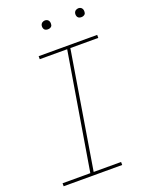

<svg xmlns="http://www.w3.org/2000/svg" viewBox="-167 -996 833 1079"><g transform="rotate(-20 250.0 -456.0)"><path d="M21 0V-18H187L303 -717H139V-735H489V-717H322L207 -18H371V0ZM440 -859Q434 -859 428 -861Q422 -863 418.5 -868Q415 -873 414 -879Q413 -885 414 -891Q415 -896 417.5 -900Q420 -904 423.5 -906.5Q427 -909 431.5 -910.5Q436 -912 440 -912Q447 -912 452.5 -909.5Q458 -907 461.5 -902Q465 -897 466 -891Q467 -885 466 -879Q466 -874 463.5 -870Q461 -866 457 -863.5Q453 -861 449 -860Q445 -859 440 -859ZM240 -859Q234 -859 228 -861Q222 -863 218.5 -868Q215 -873 214 -879Q213 -885 214 -891Q215 -896 217.5 -900Q220 -904 223.5 -906.5Q227 -909 231.5 -910.5Q236 -912 240 -912Q247 -912 252.5 -909.5Q258 -907 261.5 -902Q265 -897 266 -891Q267 -885 266 -879Q266 -874 263.5 -870Q261 -866 257 -863.5Q253 -861 249 -860Q245 -859 240 -859Z"/></g></svg>

Font: Iosevka Curly Slab ThObl
Style: Regular
Weight: 100
Italic angle: -9°
Monospace: yes
Designer: Belleve Invis
Foundry: Belleve Invis
Version: Version 11.0.0; ttfautohint (v1.8.3)